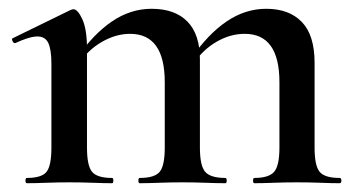

<svg xmlns="http://www.w3.org/2000/svg" viewBox="-20 -417 812 437"><path d="M559 0Q556 0 556 -6Q556 -12 559 -12Q592 -12 604 -26Q616 -40 616 -81V-230Q616 -340 537 -340Q504 -340 473 -322Q442 -304 421 -273L416 -285Q453 -339 495.5 -368Q538 -397 586 -397Q638 -397 667 -367Q696 -337 696 -274V-81Q696 -40 707.5 -26Q719 -12 753 -12Q757 -12 757 -6Q757 0 753 0Q734 0 709 -1Q684 -2 656 -2Q628 -2 603 -1Q578 0 559 0ZM298 0Q295 0 295 -6Q295 -12 298 -12Q332 -12 343.5 -26Q355 -40 355 -81V-230Q355 -340 276 -340Q244 -340 212.5 -322Q181 -304 160 -273L155 -285Q192 -339 234.5 -368Q277 -397 325 -397Q378 -397 406.5 -368Q435 -339 435 -282V-81Q435 -40 447 -26Q459 -12 493 -12Q496 -12 496 -6Q496 0 493 0Q473 0 448 -1Q423 -2 395 -2Q368 -2 342.5 -1Q317 0 298 0ZM41 0Q38 0 38 -6Q38 -12 41 -12Q75 -12 86 -26Q97 -40 97 -81V-272Q97 -304 90 -319Q83 -334 65 -334Q56 -334 43 -330Q30 -326 15 -319Q11 -318 8.5 -323.5Q6 -329 9 -330L140 -394Q145 -396 147 -396Q157 -396 167.5 -373Q178 -350 178 -306V-81Q178 -40 189.5 -26Q201 -12 235 -12Q238 -12 238 -6Q238 0 235 0Q216 0 191 -1Q166 -2 138 -2Q111 -2 85.5 -1Q60 0 41 0Z"/></svg>

Font: Cormorant Garamond Light SemiBold
Style: Regular
Weight: 600
Version: Version 4.001